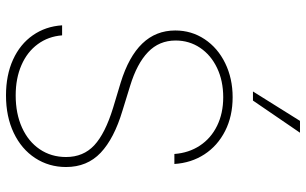

<svg xmlns="http://www.w3.org/2000/svg" viewBox="-204 -771 986 618"><g transform="rotate(90 289.0 -462.0)"><path d="M293 -687.5Q240.2 -687.5 198.7 -667.7Q157.2 -647.9 133.8 -613Q110.4 -578.1 110.4 -534.2Q110.4 -481.4 147.5 -445.6Q184.6 -409.7 256.8 -387.7L335.9 -363.3Q425.8 -336.4 471.7 -293Q517.6 -249.5 517.6 -181.6Q517.6 -126.5 488.8 -82.3Q460 -38.1 407.7 -13.2Q355.5 11.7 287.1 11.7Q221.7 11.7 171.9 -11Q122.1 -33.7 93.5 -74.7Q64.9 -115.7 61.5 -168.9H93.8Q97.2 -124.5 122.1 -90.6Q147 -56.6 189.5 -38.1Q231.9 -19.5 287.1 -19.5Q345.7 -19.5 390.6 -39.8Q435.5 -60.1 460.4 -96.9Q485.4 -133.8 485.4 -181.6Q485.4 -237.3 447.5 -272.5Q409.7 -307.6 327.1 -333L246.1 -357.4Q162.1 -383.3 120.1 -427Q78.1 -470.7 78.1 -533.2Q78.1 -585.4 106.2 -627.7Q134.3 -669.9 183.3 -693.8Q232.4 -717.8 293 -717.8Q354 -717.8 401.6 -693.6Q449.2 -669.4 476.8 -627Q504.4 -584.5 507.8 -530.3H475.6Q472.2 -576.7 448.7 -612.3Q425.3 -647.9 385 -667.7Q344.7 -687.5 293 -687.5ZM369.1 -934.6H407.2L303.7 -783.2H274.4Z"/></g></svg>

Font: Pretendard Thin
Style: Regular
Weight: 100
Designer: Base glyphs from Inter by Rasmus Andersson; Hangeul glyphs from Noto Sans CJK(Source Han Sans) by Jang Soo-young and Kan
Foundry: Kil Hyung-jin
Version: Version 1.309